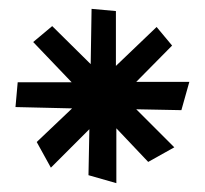

<svg xmlns="http://www.w3.org/2000/svg" viewBox="-20 -632 463 434"><path d="M408 -447 390 -383 288 -385 374 -299 315 -266 243 -342V-218L180 -236L182 -340L95 -253L63 -311L143 -387L15 -390L20 -446H142L55 -537L98 -573L185 -487L187 -612L242 -607V-483L334 -571L369 -529L288 -447Z"/></svg>

Font: LONDON PRESLEY
Style: Regular
Weight: 400
Version: Version 001.000